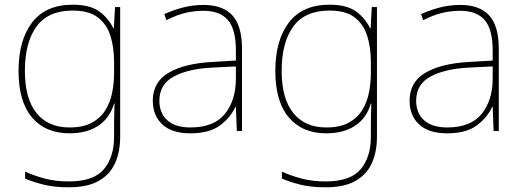

<svg xmlns="http://www.w3.org/2000/svg" viewBox="-20 -558 2228 818"><path d="M290 -538Q363 -538 402.5 -509.5Q442 -481 463 -437H465L470 -528H492V25Q492 88 470.5 136.5Q449 185 401 212.5Q353 240 273 240Q212 240 167.5 229Q123 218 87 203V173Q123 190 170 202.5Q217 215 273 215Q379 215 422.5 163Q466 111 466 25V-17Q466 -46 466.5 -67Q467 -88 468 -117H466Q448 -55 399 -22.5Q350 10 276 10Q174 10 116.5 -57.5Q59 -125 59 -256Q59 -387 117 -462.5Q175 -538 290 -538ZM290 -513Q185 -513 135.5 -445Q86 -377 86 -256Q86 -138 135.5 -76.5Q185 -15 276 -15Q335 -15 372 -35.5Q409 -56 429.5 -89.5Q450 -123 458 -164Q466 -205 466 -246V-294Q466 -357 450 -406.5Q434 -456 396 -484.5Q358 -513 290 -513Z M847 -537Q929 -537 970 -492.5Q1011 -448 1011 -350V0H989L985 -103H983Q962 -57 917 -23.5Q872 10 791 10Q712 10 671.5 -28Q631 -66 631 -129Q631 -208 697.5 -247.5Q764 -287 882 -294L985 -300V-343Q985 -433 951 -472.5Q917 -512 847 -512Q807 -512 769.5 -503Q732 -494 689 -472L680 -498Q720 -516 761.5 -526.5Q803 -537 847 -537ZM884 -270Q782 -265 720.5 -232Q659 -199 659 -129Q659 -76 693 -45.5Q727 -15 791 -15Q891 -15 937.5 -72Q984 -129 985 -220V-275Z M1384 -538Q1457 -538 1496.5 -509.5Q1536 -481 1557 -437H1559L1564 -528H1586V25Q1586 88 1564.5 136.5Q1543 185 1495 212.5Q1447 240 1367 240Q1306 240 1261.5 229Q1217 218 1181 203V173Q1217 190 1264 202.5Q1311 215 1367 215Q1473 215 1516.5 163Q1560 111 1560 25V-17Q1560 -46 1560.5 -67Q1561 -88 1562 -117H1560Q1542 -55 1493 -22.5Q1444 10 1370 10Q1268 10 1210.5 -57.5Q1153 -125 1153 -256Q1153 -387 1211 -462.5Q1269 -538 1384 -538ZM1384 -513Q1279 -513 1229.5 -445Q1180 -377 1180 -256Q1180 -138 1229.5 -76.5Q1279 -15 1370 -15Q1429 -15 1466 -35.5Q1503 -56 1523.5 -89.5Q1544 -123 1552 -164Q1560 -205 1560 -246V-294Q1560 -357 1544 -406.5Q1528 -456 1490 -484.5Q1452 -513 1384 -513Z M1941 -537Q2023 -537 2064 -492.5Q2105 -448 2105 -350V0H2083L2079 -103H2077Q2056 -57 2011 -23.5Q1966 10 1885 10Q1806 10 1765.5 -28Q1725 -66 1725 -129Q1725 -208 1791.5 -247.5Q1858 -287 1976 -294L2079 -300V-343Q2079 -433 2045 -472.5Q2011 -512 1941 -512Q1901 -512 1863.5 -503Q1826 -494 1783 -472L1774 -498Q1814 -516 1855.5 -526.5Q1897 -537 1941 -537ZM1978 -270Q1876 -265 1814.5 -232Q1753 -199 1753 -129Q1753 -76 1787 -45.5Q1821 -15 1885 -15Q1985 -15 2031.5 -72Q2078 -129 2079 -220V-275Z"/></svg>

Font: Noto Sans Myanmar UI Thin
Style: Regular
Weight: 100
Designer: Monotype Design Team
Foundry: Monotype Imaging Inc.
Version: Version 2.103; ttfautohint (v1.8.4.7-5d5b)